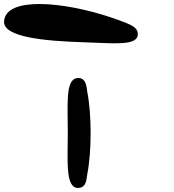

<svg xmlns="http://www.w3.org/2000/svg" viewBox="-20 -948 855 946"><path d="M365 -22C408 -23 406 -69 410 -90C432 -200 432 -385 410 -495C407 -512 407 -571 358 -563C302 -554 314 -431 314 -293C314 -159 301 -20 365 -22ZM387 -740C539 -735 658 -720 659 -779C660 -818 612 -830 570 -847C338 -933 47 -968 5 -865C2 -857 0 -849 0 -840C0 -766 193 -746 387 -740Z"/></svg>

Font: Venom Sans
Style: Bd
Weight: 700
Version: Version 1.001